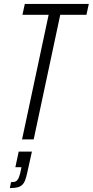

<svg xmlns="http://www.w3.org/2000/svg" viewBox="-20 -708 471 975"><path d="M92 0 227 -633H94L106 -688H431L419 -633H286L151 0ZM30 247 36 217Q52 217 60 213Q68 209 73 199Q78 189 83 170L89 141H58L75 62H142L119 166Q114 190 108 206Q102 222 92.5 231Q83 240 68 243.5Q53 247 30 247Z"/></svg>

Font: Saira Condensed Light
Style: Italic
Weight: 300
Width: 3
Italic angle: -12°
Designer: Hector Gatti with collaboration of the Omnibus-Type team
Foundry: Omnibus-Type
Version: Version 1.101